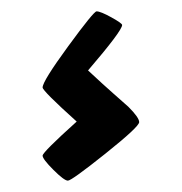

<svg xmlns="http://www.w3.org/2000/svg" viewBox="-20 -68 320 338"><path d="M55 86Q55 75 100 13.5Q145 -48 150 -48Q157 -48 176 -37.5Q195 -27 195 -24Q195 -14 135 56Q164 83 180 97Q196 111 206 120Q225 139 225 147Q225 155 165.5 202.5Q106 250 99.5 250Q93 250 74 231Q55 212 55 206Q55 200 115 146Q55 92 55 86Z"/></svg>

Font: Germania One
Style: Regular
Weight: 400
Designer: John Vargas Beltran
Foundry: John Vargas Beltran
Version: Version 1.001